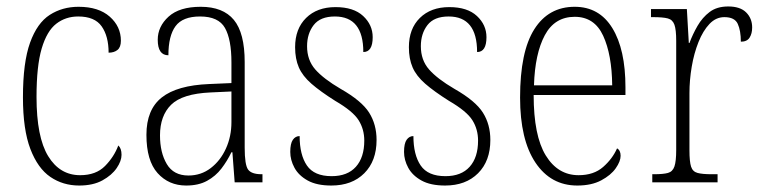

<svg xmlns="http://www.w3.org/2000/svg" viewBox="-20 -564 2359 594"><path d="M225 10Q175 10 136 -16.5Q97 -43 74 -103Q51 -163 51 -263Q51 -371 73 -432Q95 -493 134 -518Q173 -543 223 -543Q285 -543 319.5 -512.5Q354 -482 354 -438Q354 -418 343.5 -409.5Q333 -401 316 -401Q316 -452 294.5 -482.5Q273 -513 222 -513Q183 -513 154 -490.5Q125 -468 109 -414Q93 -360 93 -264Q93 -140 129 -81Q165 -22 228 -22Q277 -22 305 -50.5Q333 -79 346 -114Q356 -105 356 -85Q356 -66 341 -44Q326 -22 297 -6Q268 10 225 10Z M556 10Q502 10 467.5 -28.5Q433 -67 433 -147Q433 -225 480.5 -262.5Q528 -300 627 -304L696 -307V-371Q696 -442 676 -477.5Q656 -513 599 -513Q545 -513 523 -483Q501 -453 501 -393Q468 -393 468 -441Q468 -482 501.5 -512.5Q535 -543 601 -543Q670 -543 703.5 -502.5Q737 -462 737 -372V-107Q737 -54 747.5 -39.5Q758 -25 789 -25H792V0H706L699 -93H696Q683 -66 665 -42.5Q647 -19 620.5 -4.5Q594 10 556 10ZM563 -21Q602 -21 632 -44Q662 -67 679 -104.5Q696 -142 696 -186V-281L631 -278Q544 -274 509.5 -240Q475 -206 475 -145Q475 -92 496 -56.5Q517 -21 563 -21Z M1005 10Q960 10 932 -5.5Q904 -21 891 -45Q878 -69 878 -94Q878 -120 886 -131.5Q894 -143 907 -143Q907 -85 929.5 -52Q952 -19 1006 -19Q1055 -19 1081 -48Q1107 -77 1107 -129Q1107 -164 1089.5 -192Q1072 -220 1017 -252Q971 -281 943.5 -305Q916 -329 904.5 -355.5Q893 -382 893 -418Q893 -475 927 -508.5Q961 -542 1018 -542Q1074 -542 1103.5 -514.5Q1133 -487 1133 -449Q1133 -403 1104 -403Q1104 -513 1016 -513Q971 -513 950.5 -486.5Q930 -460 930 -421Q930 -378 955.5 -349Q981 -320 1034 -289Q1099 -252 1122 -215.5Q1145 -179 1145 -131Q1145 -66 1107 -28Q1069 10 1005 10Z M1357 10Q1312 10 1284 -5.5Q1256 -21 1243 -45Q1230 -69 1230 -94Q1230 -120 1238 -131.5Q1246 -143 1259 -143Q1259 -85 1281.5 -52Q1304 -19 1358 -19Q1407 -19 1433 -48Q1459 -77 1459 -129Q1459 -164 1441.5 -192Q1424 -220 1369 -252Q1323 -281 1295.5 -305Q1268 -329 1256.5 -355.5Q1245 -382 1245 -418Q1245 -475 1279 -508.5Q1313 -542 1370 -542Q1426 -542 1455.5 -514.5Q1485 -487 1485 -449Q1485 -403 1456 -403Q1456 -513 1368 -513Q1323 -513 1302.5 -486.5Q1282 -460 1282 -421Q1282 -378 1307.5 -349Q1333 -320 1386 -289Q1451 -252 1474 -215.5Q1497 -179 1497 -131Q1497 -66 1459 -28Q1421 10 1357 10Z M1766 10Q1684 10 1636.5 -61Q1589 -132 1589 -262Q1589 -404 1633 -473.5Q1677 -543 1758 -543Q1834 -543 1874.5 -477Q1915 -411 1915 -294V-270H1631Q1631 -144 1668.5 -83Q1706 -22 1770 -22Q1817 -22 1846 -47.5Q1875 -73 1889 -105Q1900 -99 1900 -82Q1900 -65 1885 -43.5Q1870 -22 1840 -6Q1810 10 1766 10ZM1874 -300Q1873 -395 1846 -453.5Q1819 -512 1758 -512Q1696 -512 1665.5 -455Q1635 -398 1632 -300Z M1998 0V-25H2004Q2032 -25 2046.5 -29Q2061 -33 2066.5 -49Q2072 -65 2072 -100V-438Q2072 -472 2066.5 -487.5Q2061 -503 2046 -507Q2031 -511 2000 -511H1994V-536H2105L2111 -431H2113Q2123 -458 2138 -484Q2153 -510 2175.5 -527Q2198 -544 2233 -544Q2270 -544 2288.5 -525.5Q2307 -507 2307 -479Q2307 -460 2299 -447.5Q2291 -435 2272 -435Q2272 -469 2262.5 -490Q2253 -511 2221 -511Q2195 -511 2175 -490Q2155 -469 2141 -434Q2127 -399 2120 -357.5Q2113 -316 2113 -276V-99Q2113 -64 2118 -48.5Q2123 -33 2138 -29Q2153 -25 2181 -25H2200V0Z"/></svg>

Font: Noto Serif Ethiopic Condensed ExtraLight
Style: Regular
Weight: 200
Width: 3
Designer: Monotype Design Team
Foundry: Monotype Imaging Inc.
Version: Version 2.102; ttfautohint (v1.8.4.7-5d5b)